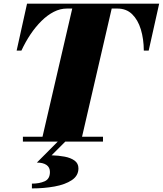

<svg xmlns="http://www.w3.org/2000/svg" viewBox="-20 -770 886 1044"><path d="M205 0 379 -750H593.5L420 0ZM104.5 0V-26.5H540V0ZM70.5 -495 127 -750H845.5L788.5 -495H762Q761.5 -558.5 745.8 -610.2Q730 -662 698.5 -692.8Q667 -723.5 618.5 -723.5H343.5Q307.5 -723.5 272.8 -705.8Q238 -688 206 -656.5Q174 -625 146.2 -583.8Q118.5 -542.5 96.5 -495ZM153.5 254.5V228.5Q194 228.5 222.8 215.8Q251.5 203 251.5 165Q251.5 140 232.8 127Q214 114 180.5 114L298.5 -4.5H339.5L260.5 74.5Q298.5 75.5 331.5 81.8Q364.5 88 385.5 103.2Q406.5 118.5 406.5 145.5Q406.5 185.5 370.5 209.5Q334.5 233.5 276.8 244Q219 254.5 153.5 254.5Z"/></svg>

Font: Bodoni Moda 9pt Black
Style: Italic
Weight: 900
Italic angle: -13°
Designer: Owen Earl
Foundry: indestructible type
Version: Version 2.004